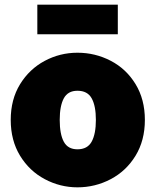

<svg xmlns="http://www.w3.org/2000/svg" viewBox="-20 -790 667 823"><path d="M26 -276Q26 -364 66 -429Q106 -494 171.5 -529Q237 -564 312 -564Q388 -564 454.5 -529.5Q521 -495 561 -429.5Q601 -364 601 -276Q601 -188 561 -122.5Q521 -57 454.5 -22Q388 13 312 13Q238 13 172 -22Q106 -57 66 -122.5Q26 -188 26 -276ZM391 -276Q391 -336 373 -368.5Q355 -401 312 -401Q271 -401 253.5 -368.5Q236 -336 236 -276Q236 -215 253.5 -182.5Q271 -150 312 -150Q355 -150 373 -183Q391 -216 391 -276ZM140 -770H485V-643H140Z"/></svg>

Font: Nebula Sans Black
Style: Regular
Weight: 900
Designer: Paul D. Hunt for Adobe (as Source Sans)
Foundry: Nebula Entertainment & Broadcasting LLC
Version: Version 1.010